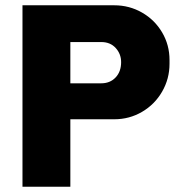

<svg xmlns="http://www.w3.org/2000/svg" viewBox="-20 -706 677 726"><path d="M621 -479V-465Q621 -408 593 -359.5Q565 -311 517 -283Q469 -255 412 -255H246V0H65V-686H412Q469 -686 517 -658.5Q565 -631 593 -583.5Q621 -536 621 -479ZM246 -547V-391H363Q396 -391 417 -413Q438 -435 438 -471Q438 -502 417.5 -524.5Q397 -547 363 -547Z"/></svg>

Font: Chivo ExtraBold
Style: Regular
Weight: 800
Designer: Hector Gatti
Foundry: Omnibus-Type
Version: Version 1.007